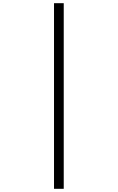

<svg xmlns="http://www.w3.org/2000/svg" viewBox="-20 -894 740 1205"><path d="M319 -874V291H380V-874Z"/></svg>

Font: Kawkab Mono Light
Style: Regular
Weight: 300
Monospace: yes
Designer: Abdullah Arif
Foundry: Abdullah Arif
Version: Version 1.000;PS 000.500;hotconv 1.0.88;makeotf.lib2.5.64775